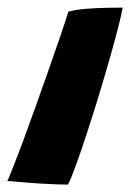

<svg xmlns="http://www.w3.org/2000/svg" viewBox="-46 -483 357 504"><path d="M132.5 1.5Q112 1.5 85.8 0.2Q59.5 -1 30.5 -3.2Q1.5 -5.5 -26.5 -8Q-21.5 -19 -9.8 -48.8Q2 -78.5 17.2 -119.8Q32.5 -161 49.2 -208Q66 -255 82.2 -301.2Q98.5 -347.5 112 -387Q125.5 -426.5 133.5 -452.5Q152 -457.5 179 -459.8Q206 -462 232.8 -462.5Q259.5 -463 276 -463Q273 -445.5 263.8 -409.2Q254.5 -373 241 -325.8Q227.5 -278.5 212 -227.8Q196.5 -177 181.2 -130.5Q166 -84 153.2 -49Q140.5 -14 132.5 1.5Z"/></svg>

Font: Grandstander Thin
Style: Bold Italic
Weight: 700
Italic angle: -15°
Version: Version 1.200